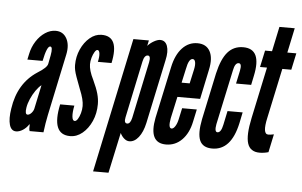

<svg xmlns="http://www.w3.org/2000/svg" viewBox="-57 -769 1643 1043"><g transform="rotate(5 765.0 -247.0)"><path d="M49.5 8Q67.5 8 86.5 -4.2Q105.5 -16.5 118 -36H120.5Q118.5 -11 123 0H198.5Q202.5 -31 205.5 -49.2Q208.5 -67.5 214 -95L285 -431Q296.5 -484.5 277 -519.8Q257.5 -555 217 -555Q187.5 -555 159.8 -536.8Q132 -518.5 111.8 -487Q91.5 -455.5 83.5 -416.5L77 -386H160Q176.5 -467.5 194.5 -467.5Q210 -467.5 201 -419.5L192 -373Q190 -362.5 177 -349.8Q164 -337 136.5 -320Q33 -252 13 -113Q4 -57 13.5 -24.5Q23 8 49.5 8ZM104 -88Q88.5 -88 94.5 -125.5Q98 -148 109 -173.2Q120 -198.5 135.2 -220.5Q150.5 -242.5 165.5 -254L138 -124Q135 -110.5 124.5 -99.2Q114 -88 104 -88Z M344 8Q380.5 8 411.2 -17.5Q442 -43 460.8 -85.2Q479.5 -127.5 479.5 -177.5Q479.5 -206 471.2 -235.2Q463 -264.5 443.5 -306Q430 -333 424 -353.8Q418 -374.5 418 -390.5Q418 -407.5 423.2 -426Q428.5 -444.5 436.5 -457.8Q444.5 -471 451.5 -471Q461.5 -471 463.8 -453.2Q466 -435.5 459.5 -407H534Q566 -556 467 -555Q433 -555 403.2 -530Q373.5 -505 355.5 -465Q337.5 -425 337.5 -379Q337.5 -365.5 340.5 -351Q343.5 -336.5 351.5 -314Q359.5 -291.5 374 -253.5Q387 -222 392.5 -200Q398 -178 398 -160.5Q398 -141 392.5 -121.5Q387 -102 378.8 -89Q370.5 -76 362 -76Q350 -76 347.8 -99Q345.5 -122 353 -159H275.5Q240 8 344 8Z M485.5 188H569.5L617 -33Q625.5 -15 639 -3.5Q652.5 8 667 8Q695 8 717.5 -20.5Q740 -49 751 -99L825 -448Q836 -496.5 825.5 -525.8Q815 -555 787 -555Q772.5 -555 753 -544Q733.5 -533 719 -517L725.5 -547H641ZM647.5 -87Q628.5 -87 635.5 -120L700.5 -429Q708 -465 727 -465Q744 -465 737 -429L672 -120Q664.5 -87 647.5 -87Z M867 8Q917.5 8 953.8 -28.5Q990 -65 1003 -128.5L1017.5 -196H937.5L924.5 -136Q919.5 -112 909.8 -96.5Q900 -81 890 -81Q870.5 -81 880.5 -136L906.5 -255H1030.5L1064.5 -417Q1078.5 -481 1058.5 -518Q1038.5 -555 990 -555Q942 -555 907.5 -518.2Q873 -481.5 858.5 -414L798 -131.5Q770.5 8 867 8ZM922.5 -334 939.5 -411Q950 -467 971.5 -467Q982.5 -467 985.8 -451.5Q989 -436 983.5 -411L966.5 -334Z M1119 8Q1222 8 1254.5 -141.5L1267 -202H1184.5L1168.5 -126Q1159.5 -82.5 1140 -82.5Q1122.5 -82.5 1130.5 -126L1194.5 -425.5Q1202.5 -466.5 1222.5 -466.5Q1241 -466.5 1232.5 -425.5L1217.5 -355H1300L1310.5 -405.5Q1342.5 -555 1239.5 -555Q1188 -555 1155.5 -518Q1123 -481 1104.5 -400.5L1050.5 -146.5Q1034.5 -66.5 1051 -29.2Q1067.5 8 1119 8Z M1377.5 8Q1401 8 1425.5 1L1446.5 -98Q1434 -95.5 1428 -94.8Q1422 -94 1416 -94Q1383 -94 1403 -184L1461 -456H1510L1529.5 -547H1480.5L1509 -682H1425.5L1397 -547H1359L1339.5 -456H1377.5L1318 -176Q1297.5 -80 1311.8 -36Q1326 8 1377.5 8Z"/></g></svg>

Font: League Gothic SemiCondensed Italic
Style: Regular
Weight: 400
Width: 4
Designer: The League of Moveable Type
Version: Version 1.600; ttfautohint (v1.8.3)